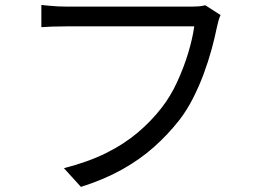

<svg xmlns="http://www.w3.org/2000/svg" viewBox="-20 -725 1040 767"><path d="M861.1 -664.8Q856.1 -654.3 852.7 -642.1Q849.2 -629.8 846.1 -614.7Q838.3 -575.4 825.2 -527.5Q812.1 -479.7 793.5 -429.4Q774.8 -379 750.6 -331.7Q726.5 -284.5 696.9 -246Q651.3 -187.8 595 -137.6Q538.7 -87.5 466.8 -47.4Q395 -7.4 303.3 21.6L235.4 -53.2Q332.7 -78.1 404.2 -113.7Q475.6 -149.3 529.8 -195Q583.9 -240.7 625.3 -294Q661 -339.5 687.5 -397.1Q714.1 -454.7 731.8 -513.2Q749.4 -571.8 756 -619.7Q741.7 -619.7 702.8 -619.7Q663.8 -619.7 611 -619.7Q558.1 -619.7 500.3 -619.7Q442.5 -619.7 389.7 -619.7Q336.9 -619.7 297.9 -619.7Q259 -619.7 244.7 -619.7Q215 -619.7 189.8 -618.8Q164.6 -617.9 145.2 -616.5V-705.2Q159.3 -703.8 176 -702.1Q192.7 -700.4 211 -699.5Q229.3 -698.6 245.3 -698.6Q257.2 -698.6 287.9 -698.6Q318.6 -698.6 361.2 -698.6Q403.8 -698.6 452.2 -698.6Q500.5 -698.6 548.4 -698.6Q596.2 -698.6 637.7 -698.6Q679.2 -698.6 708.3 -698.6Q737.3 -698.6 746.7 -698.6Q758.2 -698.6 772.3 -699.5Q786.4 -700.4 800.2 -704Z"/></svg>

Font: Shanggu Sans SC VF
Style: Regular
Weight: 250
Designer: GuiWonder
Version: Version 1.021